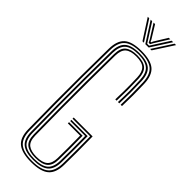

<svg xmlns="http://www.w3.org/2000/svg" viewBox="-313 -970 993 993"><g transform="rotate(45 183.0 -474.0)"><path d="M187.5 5.5Q120 5.5 89.1 -19.9Q58.2 -45.2 57.5 -105.5Q55.8 -210.5 55.2 -305.4Q54.8 -400.2 55.4 -495Q56 -589.8 57.5 -693.8Q58.5 -752.5 87.6 -779Q116.8 -805.5 186.5 -805.5Q254.2 -805.5 283.9 -779.5Q313.5 -753.5 315.5 -694.5Q317 -648.2 317 -613.6Q317 -579 315.5 -532.2H305.8Q307 -575.2 307.1 -611.2Q307.2 -647.2 305.8 -694.2Q303.8 -750.5 275.6 -774Q247.5 -797.5 186.5 -797.5Q123.8 -797.5 95.9 -773.5Q68 -749.5 67.2 -693.5Q65.5 -590.2 65 -494.2Q64.5 -398.2 65.1 -302.8Q65.8 -207.2 67.2 -105.8Q68 -49.5 96.5 -26Q125 -2.5 187.5 -2.5Q251.8 -2.5 280.1 -26.5Q308.5 -50.5 309.5 -105.8Q310 -135.5 310.2 -164.4Q310.5 -193.2 310.4 -227Q310.2 -260.8 309.8 -305.2H180.8V-313.8H319.2Q320.2 -243.8 320.2 -198.2Q320.2 -152.8 319.2 -105.5Q318.2 -46.2 287.6 -20.4Q257 5.5 187.5 5.5ZM187.5 -10.2Q129.8 -10.2 103.9 -32.4Q78 -54.5 77 -106Q75.5 -207.8 74.9 -302.4Q74.2 -397 74.9 -492.8Q75.5 -588.5 77 -693.8Q78 -744.2 102.9 -767Q127.8 -789.8 186.5 -789.8Q243.5 -789.8 268.8 -767.6Q294 -745.5 295.8 -694.2Q297.5 -648.5 297.5 -612.9Q297.5 -577.2 295.8 -532.2H286Q287.8 -577 287.8 -612.5Q287.8 -648 286 -693Q284.2 -741 261 -761.4Q237.8 -781.8 186.5 -781.8Q133.8 -781.8 110.8 -761.1Q87.8 -740.5 86.8 -693.5Q85.2 -588.8 84.6 -493.5Q84 -398.2 84.6 -303.6Q85.2 -209 86.8 -105.8Q87.8 -57 112.2 -37.6Q136.8 -18.2 187.5 -18.2Q241 -18.2 265 -38.4Q289 -58.5 290 -106Q290.8 -146 290.9 -186.1Q291 -226.2 290.2 -288.2H180.8V-296.8H300Q300.5 -238 300.5 -193.4Q300.5 -148.8 299.8 -105.8Q298.8 -54.5 272.6 -32.4Q246.5 -10.2 187.5 -10.2ZM187.5 -25.8Q142.5 -25.8 119.9 -43.4Q97.2 -61 96.5 -106Q95.2 -196 94.6 -289.4Q94 -382.8 94.4 -483Q94.8 -583.2 96.5 -693.5Q97.2 -738.8 119.8 -756.5Q142.2 -774.2 186.5 -774.2Q233 -774.2 253.8 -755.4Q274.5 -736.5 276.2 -693Q277.8 -649.2 277.8 -612.9Q277.8 -576.5 276.2 -532.2H266.5Q267.8 -568.2 268 -593Q268.2 -617.8 267.9 -640.4Q267.5 -663 266.5 -693.2Q265.2 -730.8 247.6 -748.5Q230 -766.2 186.5 -766.2Q146.5 -766.2 126.8 -749.9Q107 -733.5 106.2 -692Q105 -598 104.4 -498.8Q103.8 -399.5 104.2 -300.2Q104.8 -201 106.2 -107Q107 -65.2 127.5 -49.5Q148 -33.8 187.5 -33.8Q231 -33.8 250.4 -50.8Q269.8 -67.8 270.5 -107Q271.2 -143 271.2 -181.9Q271.2 -220.8 270.5 -271H180.8V-279.8H280.2Q281 -225.2 281 -183.8Q281 -142.2 280.2 -106Q279.5 -62.2 257.4 -44Q235.2 -25.8 187.5 -25.8ZM83.2 -953H94L164.2 -844H153.5ZM104.5 -953H115.5L168.8 -869.5L180 -852.2H193.8L204.8 -869.5L258.2 -953H269.2L199.2 -844H174.5ZM125.8 -953H136.8L181 -881.2L184 -872.5H189.8L192.8 -881.2L237 -953H248L199.8 -875.8L192 -861.2H181.8L174.2 -875.8ZM279.8 -953H290.5L220 -844H209.5Z"/></g></svg>

Font: Big Shoulders Inline Text ExtraLight
Style: Regular
Weight: 250
Version: Version 2.002